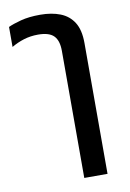

<svg xmlns="http://www.w3.org/2000/svg" viewBox="-86 -612 588 870"><g transform="rotate(-10 207.5 -177.5)"><path d="M230 204V-100H337V204ZM230 0V-381Q230 -428 208.5 -450Q187 -472 136 -472Q101 -472 70.5 -462.5Q40 -453 13 -437V-529Q34 -539 71.5 -549Q109 -559 161 -559Q214 -559 253.5 -543.5Q293 -528 315 -493Q337 -458 337 -398V0Z"/></g></svg>

Font: Noto Sans Thai Medium
Style: Regular
Weight: 500
Designer: Monotype Design Team
Foundry: Monotype Imaging Inc.
Version: Version 2.001